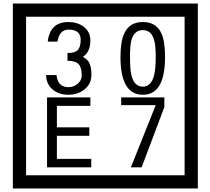

<svg xmlns="http://www.w3.org/2000/svg" viewBox="-20 -980 1195 1090"><path d="M1103 90H53V-960H1103ZM1028 15V-885H128V15ZM499 -556Q499 -504 460.5 -473Q422 -442 369 -442Q314 -442 280 -471Q242 -502 242 -554H301Q307 -485 370 -485Q398 -485 421 -504.5Q444 -524 444 -552Q444 -597 426 -616Q408 -635 363 -635V-679Q405 -679 421.5 -696Q438 -713 438 -754Q438 -812 369 -812Q318 -812 306 -744H251Q264 -855 368 -855Q419 -855 454 -829Q493 -800 493 -750Q493 -685 451 -658Q475 -642 483 -630Q499 -605 499 -556ZM917 -656Q917 -442 791 -442Q664 -442 664 -656Q664 -744 685 -789Q714 -855 791 -855Q868 -855 897 -789Q917 -745 917 -656ZM864 -656Q864 -723 855 -752Q840 -809 791 -809Q742 -809 726 -752Q718 -723 718 -656Q718 -587 726 -553Q742 -488 791 -488Q839 -488 855 -554Q864 -587 864 -656ZM498 -30H247V-427H493V-379H303V-257H487V-209H303V-78H498ZM913 -372 784 -30H723L864 -383H668V-427H913Z"/></svg>

Font: Unicode BMP Fallback SIL
Style: Regular
Weight: 400
Foundry: NRSI, SIL International
Version: Version 5.1 Based on Unicode 5.1